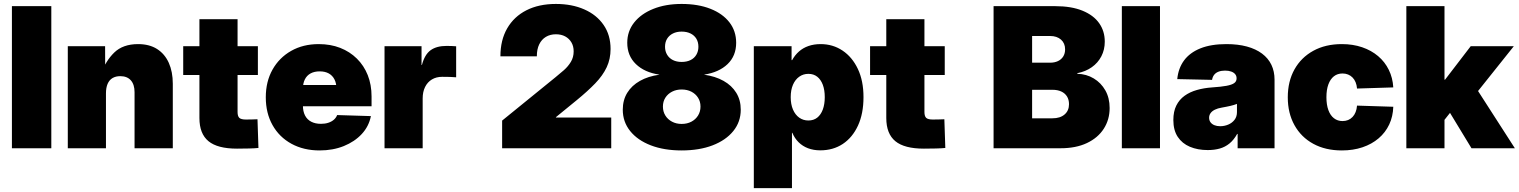

<svg xmlns="http://www.w3.org/2000/svg" viewBox="-20 -759 7776 983"><path d="M242.7 -727.5V0H41V-727.5Z M522.5 -280.8V0H327.1V-522.5H518.1L518.6 -380.9H497.6Q520.5 -446.8 564.9 -490Q609.4 -533.2 687 -533.2Q744.6 -533.2 784.2 -508.1Q823.7 -482.9 844.2 -437.3Q864.7 -391.6 864.7 -330.1V0H668.9V-287.1Q668.9 -326.2 649.9 -347.7Q630.9 -369.1 595.7 -369.1Q572.8 -369.1 556.2 -359.4Q539.6 -349.6 531 -329.8Q522.5 -310.1 522.5 -280.8Z M1300.3 -522.5V-375H918V-522.5ZM1001 -660.6H1196.3V-185.5Q1196.3 -164.1 1205.3 -155.5Q1214.4 -147 1239.7 -147Q1252 -147 1271.5 -147.5Q1291 -147.9 1298.3 -148.4L1303.2 -1.5Q1285.6 0.5 1255.4 1.2Q1225.1 2 1193.4 2Q1093.8 2 1047.4 -36.1Q1001 -74.2 1001 -154.8Z M1616.2 11.2Q1534.7 11.2 1472.2 -22.9Q1409.7 -57.1 1375.2 -118.7Q1340.8 -180.2 1340.8 -260.7Q1340.8 -341.3 1375.2 -402.6Q1409.7 -463.9 1470.7 -498.5Q1531.7 -533.2 1611.8 -533.2Q1672.4 -533.2 1721.7 -513.9Q1771 -494.6 1807.1 -459Q1843.3 -423.3 1862.8 -374.3Q1882.3 -325.2 1882.3 -265.1V-214.8H1398.9V-323.7H1793L1702.6 -303.7Q1702.6 -332.5 1692.4 -352.5Q1682.1 -372.6 1663.1 -383.1Q1644 -393.6 1616.7 -393.6Q1589.4 -393.6 1570.1 -383.1Q1550.8 -372.6 1540.8 -352.5Q1530.8 -332.5 1530.8 -303.7V-219.2Q1530.8 -189 1541.7 -167.7Q1552.7 -146.5 1573.7 -135.7Q1594.7 -125 1623 -125Q1644 -125 1660.6 -130.4Q1677.2 -135.7 1689 -145.8Q1700.7 -155.8 1706.1 -169.9L1878.9 -164.6Q1868.7 -112.3 1832.3 -73Q1795.9 -33.7 1740.2 -11.2Q1684.6 11.2 1616.2 11.2Z M1948.7 0V-522.5H2138.2V-426.3H2140.1Q2154.3 -480 2184.8 -502Q2215.3 -523.9 2266.1 -523.9Q2280.3 -523.9 2292 -523.4Q2303.7 -522.9 2315.4 -522V-363.3Q2304.2 -364.7 2283 -365.2Q2261.7 -365.7 2243.7 -365.7Q2213.9 -365.7 2191.4 -352.3Q2168.9 -338.9 2156.5 -314Q2144 -289.1 2144 -255.4V0Z M2550.8 0V-141.6L2823.7 -363.3Q2845.7 -380.9 2867.2 -399.9Q2888.7 -418.9 2902.8 -442.4Q2917 -465.8 2917 -496.1Q2917 -522.5 2905.5 -542Q2894 -561.5 2873.8 -572.5Q2853.5 -583.5 2826.2 -583.5Q2796.9 -583.5 2774.9 -570.3Q2752.9 -557.1 2740.7 -532Q2728.5 -506.8 2728.5 -470.7H2542Q2542 -553.7 2576.7 -613.8Q2611.3 -673.8 2675 -706.3Q2738.8 -738.8 2826.2 -738.8Q2908.2 -738.8 2971.4 -710.9Q3034.7 -683.1 3070.3 -631.3Q3106 -579.6 3106 -508.3Q3106 -457 3086.2 -414.8Q3066.4 -372.6 3027.6 -332.3Q2988.8 -292 2932.6 -246.1L2826.2 -159.2V-157.2H3109.4V0Z M3469.7 11.2Q3379.9 11.2 3312 -14.9Q3244.1 -41 3206.3 -88.1Q3168.5 -135.3 3168.5 -197.3Q3168.5 -246.6 3191.4 -283.9Q3214.4 -321.3 3256.6 -345Q3298.8 -368.7 3355.5 -376.5V-377Q3279.8 -388.2 3235.6 -430.9Q3191.4 -473.6 3191.4 -540Q3191.4 -599.1 3226.8 -643.8Q3262.2 -688.5 3325 -713.6Q3387.7 -738.8 3469.7 -738.8Q3554.2 -738.8 3616.9 -714.1Q3679.7 -689.5 3714.4 -644.8Q3749 -600.1 3749 -540Q3749 -473.1 3705.1 -430.9Q3661.1 -388.7 3585.4 -377V-376.5Q3642.1 -368.7 3684.3 -345Q3726.6 -321.3 3749.5 -283.9Q3772.5 -246.6 3772.5 -197.3Q3772.5 -135.3 3734.4 -88.1Q3696.3 -41 3628.4 -14.9Q3560.5 11.2 3469.7 11.2ZM3469.7 -124.5Q3498 -124.5 3519.8 -136Q3541.5 -147.5 3554 -167.7Q3566.4 -188 3566.4 -213.4Q3566.4 -238.8 3554 -258.5Q3541.5 -278.3 3519.8 -289.6Q3498 -300.8 3469.7 -300.8Q3442.4 -300.8 3420.7 -289.6Q3398.9 -278.3 3386.5 -258.8Q3374 -239.3 3374 -213.4Q3374 -187.5 3386.5 -167.5Q3398.9 -147.5 3420.7 -136Q3442.4 -124.5 3469.7 -124.5ZM3469.7 -441.9Q3496.1 -441.9 3515.4 -451.4Q3534.7 -460.9 3545.2 -478.8Q3555.7 -496.6 3555.7 -519.5Q3555.7 -543.5 3545.2 -560.8Q3534.7 -578.1 3515.4 -587.6Q3496.1 -597.2 3469.7 -597.2Q3444.3 -597.2 3425.3 -587.6Q3406.2 -578.1 3395.5 -560.8Q3384.8 -543.5 3384.8 -519.5Q3384.8 -496.6 3395.5 -478.8Q3406.2 -460.9 3425.3 -451.4Q3444.3 -441.9 3469.7 -441.9Z M3839.4 204.1V-522.5H4032.7V-451.2H4035.6Q4049.8 -477.1 4070.6 -495.4Q4091.3 -513.7 4119.1 -523.4Q4147 -533.2 4181.6 -533.2Q4244.1 -533.2 4293.7 -500Q4343.3 -466.8 4372.1 -406Q4400.9 -345.2 4400.9 -261.7Q4400.9 -177.2 4372.8 -116.2Q4344.7 -55.2 4295.2 -22.2Q4245.6 10.7 4179.7 10.7Q4145 10.7 4116.9 0Q4088.9 -10.7 4068.6 -30.8Q4048.3 -50.8 4036.6 -79.1H4034.7V204.1ZM4118.7 -142.1Q4145.5 -142.1 4164.1 -156.7Q4182.6 -171.4 4192.6 -198.2Q4202.6 -225.1 4202.6 -261.7Q4202.6 -298.3 4192.6 -325Q4182.6 -351.6 4164.1 -366.2Q4145.5 -380.9 4118.7 -380.9Q4092.3 -380.9 4071.8 -366.2Q4051.3 -351.6 4039.8 -325Q4028.3 -298.3 4028.3 -261.7Q4028.3 -225.1 4039.8 -198.2Q4051.3 -171.4 4071.8 -156.7Q4092.3 -142.1 4118.7 -142.1Z M4816.9 -522.5V-375H4434.6V-522.5ZM4517.6 -660.6H4712.9V-185.5Q4712.9 -164.1 4721.9 -155.5Q4731 -147 4756.3 -147Q4768.6 -147 4788.1 -147.5Q4807.6 -147.9 4814.9 -148.4L4819.8 -1.5Q4802.2 0.5 4772 1.2Q4741.7 2 4710 2Q4610.4 2 4564 -36.1Q4517.6 -74.2 4517.6 -154.8Z M5066.9 0V-727.5H5382.3Q5465.3 -727.5 5522 -704.3Q5578.6 -681.2 5607.4 -640.4Q5636.2 -599.6 5636.2 -545.9Q5636.2 -504.4 5618.7 -470.7Q5601.1 -437 5569.6 -414.8Q5538.1 -392.6 5495.6 -384.3V-381.3Q5542.5 -379.9 5579.8 -357.4Q5617.2 -335 5639.2 -296.1Q5661.1 -257.3 5661.1 -206.1Q5661.1 -146.5 5631.1 -99.9Q5601.1 -53.2 5544.9 -26.6Q5488.8 0 5409.7 0ZM5264.2 -153.3H5368.2Q5407.7 -153.3 5430.4 -172.9Q5453.1 -192.4 5453.1 -225.6Q5453.1 -248.5 5442.9 -265.1Q5432.6 -281.7 5413.6 -290.5Q5394.5 -299.3 5368.7 -299.3H5264.2ZM5264.2 -438H5356Q5379.4 -438 5396.7 -446.3Q5414.1 -454.6 5423.6 -470Q5433.1 -485.4 5433.1 -506.3Q5433.1 -537.6 5412.1 -556.2Q5391.1 -574.7 5356.4 -574.7H5264.2Z M5918.9 -727.5V0H5723.6V-727.5Z M6163.6 9.3Q6111.8 9.3 6072 -7.6Q6032.2 -24.4 6009.8 -58.3Q5987.3 -92.3 5987.3 -144.5Q5987.3 -188 6002.4 -218.5Q6017.6 -249 6044.7 -268.6Q6071.8 -288.1 6107.9 -298.3Q6144 -308.6 6186 -311.5Q6231.4 -314.5 6259 -319.6Q6286.6 -324.7 6298.8 -333.5Q6311 -342.3 6311 -356.9V-358.9Q6311 -370.6 6303.7 -379.4Q6296.4 -388.2 6283.2 -392.8Q6270 -397.5 6252 -397.5Q6232.9 -397.5 6218.8 -392.1Q6204.6 -386.7 6196.3 -376.2Q6188 -365.7 6185.5 -350.1L6007.3 -354Q6012.7 -409.7 6042.2 -449.7Q6071.8 -489.7 6126 -511.5Q6180.2 -533.2 6258.8 -533.2Q6317.9 -533.2 6363.8 -520.8Q6409.7 -508.3 6441.4 -484.6Q6473.1 -460.9 6489.3 -427.2Q6505.4 -393.6 6505.4 -351.1V0H6316.4V-73.2H6314Q6296.9 -42.5 6274.7 -24.4Q6252.4 -6.3 6224.9 1.5Q6197.3 9.3 6163.6 9.3ZM6227.1 -112.8Q6248.5 -112.8 6268.3 -121.1Q6288.1 -129.4 6300.5 -145.5Q6313 -161.6 6313 -185.1V-227.1Q6305.7 -224.1 6297.4 -221.7Q6289.1 -219.2 6279.8 -217Q6270.5 -214.8 6259.3 -212.6Q6248 -210.4 6234.9 -208Q6214.4 -204.6 6200 -197.5Q6185.5 -190.4 6178 -179.9Q6170.4 -169.4 6170.4 -156.2Q6170.4 -142.6 6177.7 -132.8Q6185.1 -123 6197.8 -117.9Q6210.4 -112.8 6227.1 -112.8Z M6850.1 11.2Q6766.1 11.2 6703.9 -22.7Q6641.6 -56.6 6607.4 -118.2Q6573.2 -179.7 6573.2 -260.7Q6573.2 -342.3 6607.4 -403.6Q6641.6 -464.8 6703.9 -499Q6766.1 -533.2 6850.1 -533.2Q6906.7 -533.2 6953.9 -517.1Q7001 -501 7035.6 -471.7Q7070.3 -442.4 7090.3 -401.6Q7110.4 -360.8 7113.3 -311.5L6927.7 -305.7Q6926.3 -323.7 6920.4 -337.9Q6914.6 -352.1 6904.8 -362.1Q6895 -372.1 6882.1 -377.4Q6869.1 -382.8 6853.5 -382.8Q6827.6 -382.8 6809.3 -368.4Q6791 -354 6781 -326.9Q6771 -299.8 6771 -261.2Q6771 -222.7 6781 -195.3Q6791 -168 6809.6 -153.6Q6828.1 -139.2 6853.5 -139.2Q6869.1 -139.2 6882.1 -144.5Q6895 -149.9 6904.8 -160.2Q6914.6 -170.4 6920.4 -185.1Q6926.3 -199.7 6927.7 -218.3L7113.3 -212.4Q7111.8 -162.6 7092.5 -121.6Q7073.2 -80.6 7038.3 -50.8Q7003.4 -21 6955.6 -4.9Q6907.7 11.2 6850.1 11.2Z M7355 -119.6V-351.1H7378.4L7509.8 -522.5H7730.5L7510.7 -247.1H7456.1ZM7180.2 0V-727.5H7375.5V0ZM7513.7 0 7390.1 -203.6 7516.6 -340.8 7735.8 0Z"/></svg>

Font: Inter 28pt Black
Style: Regular
Weight: 900
Designer: Rasmus Andersson
Foundry: rsms
Version: Version 4.001;git-66647c0bb